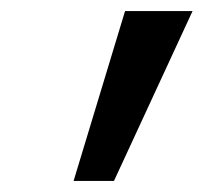

<svg xmlns="http://www.w3.org/2000/svg" viewBox="-20 -720 368 347"><path d="M206 -700H328L186 -393H113Z"/></svg>

Font: Jost* Medium
Style: Italic
Weight: 500
Italic angle: -10°
Version: Version 3.7